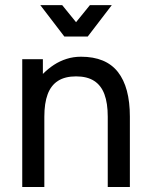

<svg xmlns="http://www.w3.org/2000/svg" viewBox="-20 -743 604 763"><path d="M408.2 0H496.1V-279.3Q496.1 -396.5 448.5 -457Q400.9 -517.6 301.8 -517.6Q271.5 -517.6 244.6 -509Q217.8 -500.5 194.6 -485.4Q171.4 -470.2 150.4 -449.2V-507.8H68.4V0H156.2V-279.3Q156.2 -333 169.4 -368.4Q182.6 -403.8 210.4 -421.6Q238.3 -439.5 282.2 -439.5Q326.2 -439.5 354 -421.6Q381.8 -403.8 395 -368.4Q408.2 -333 408.2 -279.3ZM227.1 -722.7H140.1L235.8 -597.7H328.6ZM337.4 -722.7 235.8 -597.7H328.6L424.3 -722.7Z"/></svg>

Font: Giphurs
Style: Regular
Weight: 400
Version: Version 2.010